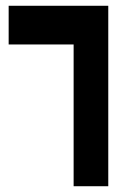

<svg xmlns="http://www.w3.org/2000/svg" viewBox="-20 -645 465 665"><path d="M235 0V-491H10V-625H355V0Z"/></svg>

Font: Changa SemiBold
Style: Regular
Weight: 600
Designer: Eduardo Rodriguez Tunni
Foundry: Eduardo Rodriguez Tunni
Version: Version 3.002; ttfautohint (v1.8.2)